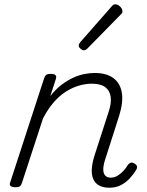

<svg xmlns="http://www.w3.org/2000/svg" viewBox="-20 -860 686 897"><path d="M491 17Q462 17 443 6.5Q424 -4 415.5 -24Q407 -44 409 -72.5Q411 -101 423 -138L488 -339Q501 -378 497 -407.5Q493 -437 471.5 -453Q450 -469 409 -469Q380 -469 349 -460Q318 -451 288 -432Q258 -413 231 -382Q204 -351 181 -307L82 -4Q79 6 72.5 10.5Q66 15 51 15Q39 15 31 10Q23 5 27 -6L186 -494Q190 -506 196.5 -510.5Q203 -515 217 -515Q233 -515 239 -509Q245 -503 241 -491L215 -411Q240 -443 267 -463.5Q294 -484 321 -496.5Q348 -509 374 -514Q400 -519 423 -519Q476 -519 508.5 -496Q541 -473 549 -428Q557 -383 536 -317L472 -117Q463 -90 462.5 -70.5Q462 -51 471 -40.5Q480 -30 497 -30Q514 -30 529 -39Q544 -48 556.5 -61.5Q569 -75 577 -89Q581 -95 588.5 -99Q596 -103 608 -96Q619 -90 620 -82Q621 -74 616 -66Q604 -46 586.5 -27Q569 -8 545.5 4.5Q522 17 491 17ZM371 -625Q365 -625 356.5 -632Q348 -639 348 -646Q348 -651 349.5 -654.5Q351 -658 355 -663L499 -827Q505 -835 509.5 -837.5Q514 -840 519 -840Q526 -840 534 -835Q542 -830 547 -822.5Q552 -815 552 -808Q552 -803 550.5 -799.5Q549 -796 544 -792L389 -634Q380 -625 371 -625Z"/></svg>

Font: Playwrite RO ExtraLight
Style: Regular
Weight: 250
Version: Version 1.002